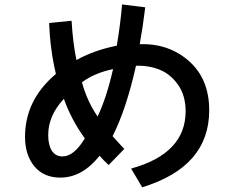

<svg xmlns="http://www.w3.org/2000/svg" viewBox="-20 -798 1040 850"><path d="M197.3 -696.3 296.9 -706.1Q302.7 -607.4 318.4 -532.2Q397.5 -576.2 497.1 -595.7Q513.7 -696.3 520.5 -778.3L623 -765.6Q612.3 -677.7 598.6 -602.5Q727.5 -606.4 816.9 -527.3Q906.2 -448.2 906.2 -309.6Q906.2 -59.6 609.4 31.2L560.5 -51.8Q801.8 -118.2 801.8 -305.7Q801.8 -375 768.1 -422.9Q734.4 -470.7 686 -489.7Q637.7 -508.8 582 -506.8Q539.1 -314.5 478.5 -195.3Q519.5 -149.4 530.3 -138.7L460.9 -67.4Q437.5 -88.9 420.9 -108.4Q343.8 -11.7 247.1 -11.7Q173.8 -11.7 132.3 -61.5Q90.8 -111.3 90.8 -192.4Q90.8 -355.5 227.5 -470.7Q202.1 -577.1 197.3 -696.3ZM193.4 -200.2Q193.4 -156.2 209.5 -130.9Q225.6 -105.5 256.8 -105.5Q307.6 -105.5 355.5 -185.5Q296.9 -265.6 262.7 -360.4Q193.4 -286.1 193.4 -200.2ZM342.8 -433.6Q366.2 -348.6 412.1 -282.2Q452.1 -366.2 480.5 -492.2Q397.5 -474.6 342.8 -433.6Z"/></svg>

Font: Gothic A1 SemiBold
Style: Regular
Weight: 600
Version: Version 2.50